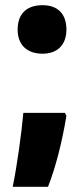

<svg xmlns="http://www.w3.org/2000/svg" viewBox="-20 -581 325 740"><path d="M48 -467C48 -406 86 -374 144 -374C199 -374 236 -406 236 -467C236 -529 201 -561 144 -561C84 -561 48 -529 48 -467ZM236 -135 230 -146H70C63 -68 46 56 29 139H165C194 66 220 -36 236 -135Z"/></svg>

Font: Noto Sans Georgian Condensed Black
Style: Regular
Weight: 900
Width: 3
Designer: Monotype Design Team, Akaki Razmadze
Foundry: Google LLC
Version: Version 2.005